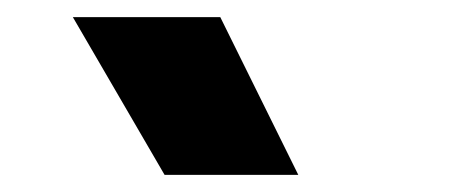

<svg xmlns="http://www.w3.org/2000/svg" viewBox="-20 -800 540 224"><path d="M328 -596H172L65 -780H237Z"/></svg>

Font: Tanohe Sans
Style: Bold
Weight: 700
Designer: Village Type and Design LLC & Cristiano Sobral
Foundry: Cooper Hewitt Smithsonian Design Museum
Version: Version 1.00;September 29, 2021;FontCreator 13.0.0.2655 64-b